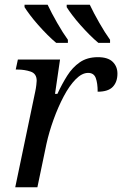

<svg xmlns="http://www.w3.org/2000/svg" viewBox="-20 -786 513 806"><path d="M128 -402Q131 -416 132.5 -429.5Q134 -443 134 -447Q134 -477 108.5 -485.5Q83 -494 54 -494H46L55 -536H232L211 -392H221Q240 -433 262 -468Q284 -503 315 -524.5Q346 -546 391 -546Q433 -546 453 -526.5Q473 -507 473 -477Q473 -442 453.5 -421.5Q434 -401 390 -401Q390 -437 382 -458.5Q374 -480 350 -480Q324 -480 297.5 -453Q271 -426 247.5 -381.5Q224 -337 205 -284.5Q186 -232 175 -182L137 0H44ZM393 -606Q376 -620 356.5 -639.5Q337 -659 317.5 -681Q298 -703 283 -723Q268 -743 260 -756V-766H357Q373 -732 397 -690Q421 -648 442 -619V-606ZM216 -606Q199 -620 179.5 -639.5Q160 -659 140.5 -681Q121 -703 106 -723Q91 -743 83 -756V-766H180Q196 -732 220 -690Q244 -648 265 -619V-606Z"/></svg>

Font: Noto Serif
Style: Italic
Weight: 400
Italic angle: -12°
Designer: Monotype Design Team
Foundry: Monotype Imaging Inc.
Version: Version 2.013